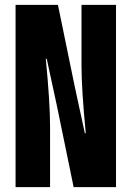

<svg xmlns="http://www.w3.org/2000/svg" viewBox="-20 -768 540 788"><path d="M43.9 0V-748H217.8L286.1 -416L328.1 -221.7H332Q314.5 -402.3 314.5 -498V-748H456.1V0H282.2L213.9 -332L171.9 -526.4H168Q185.5 -345.7 185.5 -250V0Z"/></svg>

Font: Gen Shin Gothic Monospace Heavy
Style: Bold
Weight: 800
Designer: [Source Han Sans]
Ryoko NISHIZUKA  (kana & ideographs); Paul D. Hunt (Latin, Greek & Cyrillic); Wenlong ZHANG  (bopomofo
Version: Version 1.002.20150607